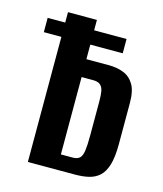

<svg xmlns="http://www.w3.org/2000/svg" viewBox="-93 -661 622 731"><g transform="rotate(15 217.5 -295.0)"><path d="M84.9 0V-590.4H198.9V-435.7H286.8Q319.5 -435.7 345.4 -425.6Q371.4 -415.6 386.7 -390.3Q402 -365.1 402 -317.6V-154.6Q402 -104.6 392.9 -74Q383.8 -43.5 366.9 -27.7Q350 -11.9 325.8 -5.9Q301.6 0 270.4 0ZM198.9 -60.3H245.2Q263.7 -60.3 272.9 -68.9Q282.1 -77.6 285 -98.9Q288 -120.3 288 -158.7V-292.9Q288 -316.1 285.4 -332Q282.8 -347.9 273.5 -356.5Q264.3 -365.2 243.9 -365.2H198.9ZM15.7 -493.1V-549.5H326.7V-493.1Z"/></g></svg>

Font: Alumni Sans SC Thin
Style: Regular
Weight: 100
Designer: Robert E. Leuschke
Foundry: Robert E. Leuschke
Version: Version 1.018